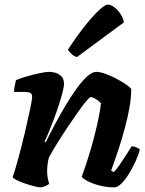

<svg xmlns="http://www.w3.org/2000/svg" viewBox="-20 -811 626 831"><path d="M158 0Q147 0 127.5 -5Q108 -10 87.5 -17Q67 -24 52 -31.5Q37 -39 35 -44Q47 -80 61 -132Q75 -184 88 -239Q101 -294 110 -337Q113 -352 115 -362Q117 -372 118 -380Q119 -388 119 -393Q119 -404 111.5 -408.5Q104 -413 88 -413H41Q41 -426 44 -441Q47 -456 49 -464Q64 -471 93 -479.5Q122 -488 150.5 -494Q179 -500 192 -500Q220 -500 238.5 -487Q257 -474 257 -448Q257 -435 250 -408.5Q243 -382 232.5 -350Q222 -318 210 -287Q198 -256 188 -232Q178 -208 173 -199L178 -195Q195 -230 216.5 -270.5Q238 -311 262 -351.5Q286 -392 310 -425.5Q334 -459 356.5 -479.5Q379 -500 397 -500Q413 -500 437.5 -491Q462 -482 486.5 -469Q511 -456 528.5 -443.5Q546 -431 548 -425Q548 -388 540 -343.5Q532 -299 519.5 -253.5Q507 -208 494.5 -169.5Q482 -131 472.5 -105Q463 -79 461 -73L472 -66Q483 -76 497 -96.5Q511 -117 525.5 -139.5Q540 -162 550 -178Q559 -178 571 -173Q583 -168 585 -163Q580 -142 567.5 -114.5Q555 -87 539 -60.5Q523 -34 506 -17Q489 0 474 0Q442 0 411 -8Q380 -16 358.5 -27.5Q337 -39 334 -47Q339 -60 350.5 -94Q362 -128 375.5 -174.5Q389 -221 400.5 -271Q412 -321 417 -364Q409 -373 400 -379Q391 -385 384 -388Q377 -391 373 -391Q368 -391 352.5 -372.5Q337 -354 316 -324Q295 -294 271.5 -259Q248 -224 227 -190Q206 -156 192 -130Q188 -116 186 -100.5Q184 -85 184 -69Q184 -55 186.5 -41Q189 -27 193 -15Q186 -10 176 -5.5Q166 -1 158 0ZM313 -564Q299 -568 288.5 -578.5Q278 -589 274 -596Q311 -653 346 -697Q381 -741 407.5 -766Q434 -791 447 -791Q460 -791 475 -779.5Q490 -768 502 -750Q514 -732 516 -714Z"/></svg>

Font: Texturina Medium 12pt Black
Style: Italic
Weight: 900
Italic angle: -11°
Version: Version 1.002